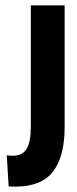

<svg xmlns="http://www.w3.org/2000/svg" viewBox="-20 -680 285 710"><path d="M12 9 5 -106Q16 -104 27 -104Q62 -104 78 -129Q94 -154 94 -212V-660H219V-210Q219 -101 176 -45.5Q133 10 38 10Q32 10 25.5 10Q19 10 12 9Z"/></svg>

Font: Bricolage Grotesque 96pt Condensed SemiBold
Style: Regular
Weight: 600
Width: 3
Designer: Mathieu Triay
Foundry: Atelier Triay
Version: Version 1.001; ttfautohint (v1.8.4.7-5d5b);gftools[0.9.33.de